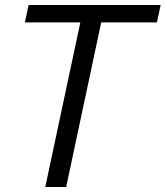

<svg xmlns="http://www.w3.org/2000/svg" viewBox="-20 -752 666 772"><path d="M246 0H162L303 -662H80L95 -732H626L611 -662H387Z"/></svg>

Font: l_WÎeÑOS 300W
Style: Regular
Weight: 300
Designer: R?O
Version: Version 2.00 June 21, 2023